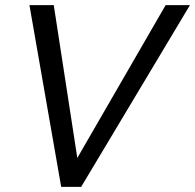

<svg xmlns="http://www.w3.org/2000/svg" viewBox="-20 -730 762 750"><path d="M95 -710H190L282 -113L627 -710H722L297 0H219Z"/></svg>

Font: PTCRaleway Medium
Style: Italic
Weight: 500
Italic angle: -12°
Designer: Matt McInerney, Pablo Impallari, Rodrigo Fuenzalida
Foundry: Matt McInerney, Pablo Impallari, Rodrigo Fuenzalida
Version: Version 3.000g; ttfautohint (v1.5) -l 8 -r 28 -G 28 -x 14 -D